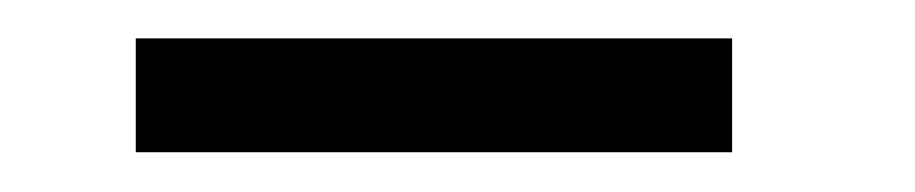

<svg xmlns="http://www.w3.org/2000/svg" viewBox="-20 -316 472 99"><path d="M357.5 -237.5H50V-296.2H357.5Z"/></svg>

Font: Cambay
Style: Regular
Weight: 400
Designer: Pooja Saxena
Foundry: Pooja Saxena
Version: Version 1.181;PS 001.181;hotconv 1.0.70;makeotf.lib2.5.58329